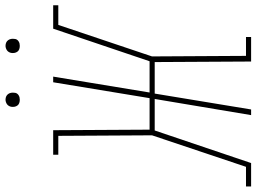

<svg xmlns="http://www.w3.org/2000/svg" viewBox="-172 -812 952 713"><g transform="rotate(-90 304.5 -456.0)"><path d="M-32 0V-19H41L158 -368L156 -716H86V-735H177L179 -377H296L355 -735H376L317 -377H433L554 -735H641V-716H568L451 -368L453 -19H523V0H432L430 -358H313L254 0H233L293 -358H176L55 0ZM490 -859Q484 -859 478 -861Q472 -863 468.5 -868Q465 -873 464 -879Q463 -885 464 -891Q465 -896 467.5 -900Q470 -904 473.5 -906.5Q477 -909 481.5 -910.5Q486 -912 490 -912Q497 -912 502.5 -909.5Q508 -907 511.5 -902Q515 -897 516 -891Q517 -885 516 -879Q516 -874 513.5 -870Q511 -866 507 -863.5Q503 -861 499 -860Q495 -859 490 -859ZM290 -859Q284 -859 278 -861Q272 -863 268.5 -868Q265 -873 264 -879Q263 -885 264 -891Q265 -896 267.5 -900Q270 -904 273.5 -906.5Q277 -909 281.5 -910.5Q286 -912 290 -912Q297 -912 302.5 -909.5Q308 -907 311.5 -902Q315 -897 316 -891Q317 -885 316 -879Q316 -874 313.5 -870Q311 -866 307 -863.5Q303 -861 299 -860Q295 -859 290 -859Z"/></g></svg>

Font: Iosevka Slab Thin Extended
Style: Italic
Weight: 100
Width: 7
Italic angle: -9°
Monospace: yes
Designer: Belleve Invis
Foundry: Belleve Invis
Version: Version 11.1.0; ttfautohint (v1.8.3)